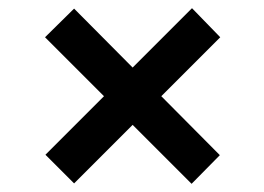

<svg xmlns="http://www.w3.org/2000/svg" viewBox="-20 -531 644 469"><path d="M234 -296 90 -440 161 -510 304 -366 449 -511 518 -440 374 -296 517 -152 448 -82 304 -226 161 -83 91 -153Z"/></svg>

Font: MedMera Sans Semibold
Style: Regular
Weight: 600
Designer: Kasper Nordkvist
Foundry: UNCUT.wtf
Version: Version 1.300